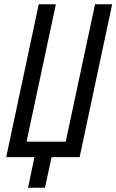

<svg xmlns="http://www.w3.org/2000/svg" viewBox="-20 -734 544 897"><path d="M111 143H190L221 0H352L504 -714H424L287 -72H104L241 -714H161L9 0H141Z"/></svg>

Font: Noto Sans ExtraCondensed
Style: Italic
Weight: 400
Width: 2
Italic angle: -12°
Designer: Monotype Design Team
Foundry: Monotype Imaging Inc.
Version: Version 2.013